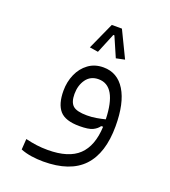

<svg xmlns="http://www.w3.org/2000/svg" viewBox="-141 -655 867 981"><g transform="rotate(20 293.0 -165.0)"><path d="M206.5 223.1Q174.8 223.1 142.1 218.3Q109.4 213.4 83 202.6L86.9 144.5Q119.6 152.3 147.9 156Q176.3 159.7 208 159.7Q321.3 159.7 375.5 108.2Q429.7 56.6 434.1 -48.8L423.8 -48.3Q412.6 -31.7 390.6 -21Q368.7 -10.3 318.4 -10.3Q241.7 -10.3 211.2 -45.4Q180.7 -80.6 180.7 -152.8Q180.7 -201.2 199 -242.7Q217.3 -284.2 251.5 -309.3Q285.6 -334.5 333 -334.5Q409.2 -334.5 451.2 -266.4Q493.2 -198.2 493.2 -72.8Q493.2 74.2 422.9 148.7Q352.5 223.1 206.5 223.1ZM434.1 -88.9Q428.7 -269 330.1 -269Q286.6 -269 262.9 -236.1Q239.3 -203.1 239.3 -156.2Q239.3 -111.8 259.8 -93.3Q280.3 -74.7 336.4 -74.7Q362.8 -74.7 386.7 -78.9Q410.6 -83 434.1 -88.9ZM353 -552.7 422.4 -409.2 375.5 -399.4 328.6 -507.3H322.8L278.3 -399.4L231.9 -406.7L297.9 -552.7Z"/></g></svg>

Font: CaskaydiaMono NF Light
Style: Regular
Weight: 300
Designer: Aaron Bell
Foundry: Saja Typeworks
Version: Version 2111.001; ttfautohint (v1.8.4);Nerd Fonts 3.1.1